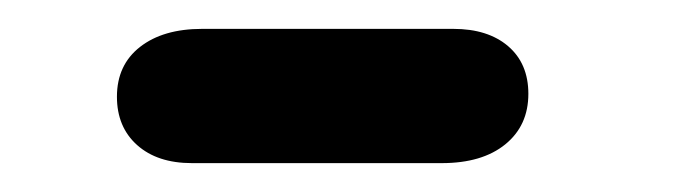

<svg xmlns="http://www.w3.org/2000/svg" viewBox="-20 -303 480 133"><path d="M113 -190Q89 -190 75 -202.5Q61 -215 61 -236Q61 -258 77 -270.5Q93 -283 120 -283H294Q318 -283 332 -271Q346 -259 346 -238Q346 -216 330 -203Q314 -190 286 -190Z"/></svg>

Font: Edu SA Beginner SemiBold
Style: Regular
Weight: 600
Version: Version 1.003